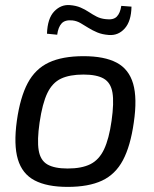

<svg xmlns="http://www.w3.org/2000/svg" viewBox="-20 -719 604 752"><path d="M307 -499Q389 -499 437 -473.5Q485 -448 501.5 -391Q518 -334 504 -239Q491 -147 461.5 -91.5Q432 -36 379.5 -11.5Q327 13 245 13Q164 13 115.5 -12.5Q67 -38 50 -95Q33 -152 46 -246Q59 -338 88.5 -393.5Q118 -449 171 -474Q224 -499 307 -499ZM307 -427Q253 -427 219 -411Q185 -395 165.5 -354.5Q146 -314 135 -239Q125 -170 131.5 -130.5Q138 -91 165.5 -75Q193 -59 245 -59Q300 -59 334 -76Q368 -93 387.5 -134Q407 -175 417 -246Q427 -317 420.5 -356Q414 -395 386.5 -411Q359 -427 307 -427ZM254 -699Q278 -697 295.5 -689.5Q313 -682 328 -672Q343 -662 358.5 -654Q374 -646 394 -644Q424 -640 437.5 -654Q451 -668 455 -696L495 -693Q494 -636 468.5 -607.5Q443 -579 406 -582Q380 -584 361 -592Q342 -600 326 -610Q310 -620 295.5 -628.5Q281 -637 264 -639Q235 -642 221.5 -627.5Q208 -613 204 -583L164 -587Q166 -647 192.5 -674.5Q219 -702 254 -699Z"/></svg>

Font: Exo 2
Style: Italic
Weight: 400
Italic angle: -8°
Designer: Natanael Gama
Foundry: Natanael Gama
Version: Version 2.010